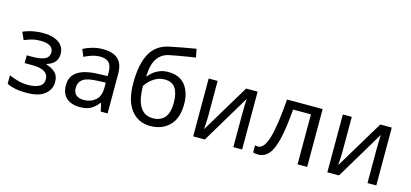

<svg xmlns="http://www.w3.org/2000/svg" viewBox="-63 -1208 3596 1678"><g transform="rotate(15 1734.5 -368.5)"><path d="M221.2 -533.2Q309.6 -533.2 362.3 -497.3Q415 -461.4 415 -395.5Q415 -348.1 388.9 -320.1Q362.8 -292 317.9 -279.3V-275.4Q364.3 -262.2 398.2 -233.2Q432.1 -204.1 432.1 -144.5Q432.1 -79.6 378.7 -34.9Q325.2 9.8 211.4 9.8Q155.8 9.8 110.6 0.7Q65.4 -8.3 35.2 -24.4V-101.6Q67.9 -86.4 112.8 -73.5Q157.7 -60.5 210.4 -60.5Q268.6 -60.5 307.9 -80.6Q347.2 -100.6 347.2 -149.4Q347.2 -237.3 200.7 -237.3H131.8V-307.6H187.5Q253.9 -307.6 293.5 -325.7Q333 -343.8 333 -387.7Q333 -425.3 302.7 -443.6Q272.5 -461.9 216.3 -461.9Q173.8 -461.9 141.6 -453.4Q109.4 -444.8 71.3 -428.7L41 -497.1Q122.6 -533.2 221.2 -533.2Z M762.2 -532.2Q855.5 -532.2 900.6 -490.2Q945.8 -448.2 945.8 -356.4V0H883.8L867.2 -74.2H863.3Q829.6 -31.2 792.7 -10.7Q755.9 9.8 691.4 9.8Q622.1 9.8 575.9 -28.1Q529.8 -65.9 529.8 -145.5Q529.8 -224.1 589.8 -266.1Q649.9 -308.1 774.9 -312.5L861.8 -315.4V-346.7Q861.8 -412.1 834.2 -437.5Q806.6 -462.9 756.8 -462.9Q716.8 -462.9 680.7 -450.7Q644.5 -438.5 612.8 -422.9L586.4 -487.3Q620.1 -505.9 666 -519Q711.9 -532.2 762.2 -532.2ZM860.8 -255.9 786.1 -252.9Q691.4 -249.5 655 -221.9Q618.7 -194.3 618.7 -144.5Q618.7 -100.6 644.5 -80.1Q670.4 -59.6 711.4 -59.6Q775.4 -59.6 818.1 -96.2Q860.8 -132.8 860.8 -209Z M1093.8 -314.5Q1093.8 -485.8 1146 -582Q1198.2 -678.2 1313 -703.1Q1376.5 -716.3 1437.3 -727.3Q1498 -738.3 1550.8 -747.1L1565.4 -671.9Q1531.2 -666.5 1488 -659.4Q1444.8 -652.3 1402.8 -644.8Q1360.8 -637.2 1330.6 -630.9Q1267.1 -617.2 1229.7 -564.7Q1192.4 -512.2 1188 -402.3H1193.8Q1207.5 -420.9 1231.4 -440.7Q1255.4 -460.4 1289.3 -473.9Q1323.2 -487.3 1366.2 -487.3Q1468.3 -487.3 1519.8 -422.1Q1571.3 -356.9 1571.3 -252Q1571.3 -121.1 1504.6 -55.7Q1438 9.8 1331.5 9.8Q1223.1 9.8 1158.4 -73.2Q1093.8 -156.2 1093.8 -314.5ZM1338.9 -61.5Q1402.8 -61.5 1441.7 -102.5Q1480.5 -143.6 1480.5 -243.2Q1480.5 -323.2 1450.7 -369.6Q1420.9 -416 1352.5 -416Q1309.1 -416 1273.9 -397Q1238.8 -377.9 1215.1 -353.5Q1191.4 -329.1 1182.1 -312.5Q1182.1 -265.1 1189 -220.2Q1195.8 -175.3 1213.1 -139.4Q1230.5 -103.5 1261 -82.5Q1291.5 -61.5 1338.9 -61.5Z M1801.3 -523.4V-204.1Q1801.3 -191.9 1800.3 -168.7Q1799.3 -145.5 1797.9 -121.8Q1796.4 -98.1 1795.4 -85L2059.1 -523.4H2163.1V0H2083.5V-308.6Q2083.5 -323.7 2084 -349.4Q2084.5 -375 2085.4 -399.9Q2086.4 -424.8 2087.4 -437.5L1825.7 0H1720.2V-523.4Z M2751.5 -523.4V0H2664.6V-452.1H2502.9Q2489.7 -287.1 2466.3 -186Q2442.9 -85 2404.5 -39.1Q2366.2 6.8 2308.1 6.8Q2294.9 6.8 2283 5.1Q2271 3.4 2262.7 0V-64.5Q2269 -62.5 2276.1 -61.5Q2283.2 -60.5 2289.6 -60.5Q2345.2 -60.5 2378.4 -173.1Q2411.6 -285.6 2429.2 -523.4Z M3015.1 -523.4V-204.1Q3015.1 -191.9 3014.2 -168.7Q3013.2 -145.5 3011.7 -121.8Q3010.3 -98.1 3009.3 -85L3272.9 -523.4H3377V0H3297.4V-308.6Q3297.4 -323.7 3297.9 -349.4Q3298.3 -375 3299.3 -399.9Q3300.3 -424.8 3301.3 -437.5L3039.6 0H2934.1V-523.4Z"/></g></svg>

Font: Lunasima
Style: Regular
Weight: 400
Designer: The DocRepair Project, Monotype Design Team
Foundry: Google
Version: Version 2.009